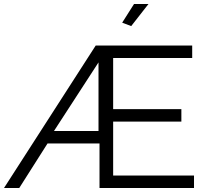

<svg xmlns="http://www.w3.org/2000/svg" viewBox="-46 -937 1027 957"><path d="M431 -710H912V-648H518V-393H858V-331H518V-62H921V0H450V-222H191L50 0H-26ZM445 -284V-626L223 -284ZM608 -807 563 -824 622 -917H694Z"/></svg>

Font: Raleway Thin
Style: Regular
Weight: 400
Version: Version 4.026